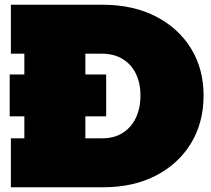

<svg xmlns="http://www.w3.org/2000/svg" viewBox="-20 -792 892 812"><path d="M429 -477V-300H21V-477ZM339 0V-207H410Q461.5 -206.5 498.2 -229.5Q535 -252.5 554.5 -293.5Q574 -334.5 574 -388Q574 -440.5 554.5 -480.5Q535 -520.5 498.2 -542.8Q461.5 -565 410 -565H339V-772H416Q543.5 -771.5 639 -722.5Q734.5 -673.5 787.8 -587Q841 -500.5 841 -388Q841 -273.5 787.8 -186Q734.5 -98.5 639 -49.2Q543.5 0 416 0ZM26 0V-207H83V-565H26V-772H378V-565H341V-207H378V0Z"/></svg>

Font: Hepta Slab Black
Style: Regular
Weight: 900
Designer: Michael LaGattuta
Foundry: Michael LaGattuta
Version: Version 1.102